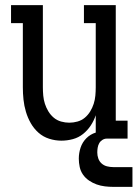

<svg xmlns="http://www.w3.org/2000/svg" viewBox="-20 -540 540 748"><path d="M219 8Q195 8 171.5 0.5Q148 -7 130 -23Q112 -39 100 -60Q88 -81 81 -104.5Q74 -128 71.5 -152Q69 -176 69 -200V-450H23V-520H147V-200Q147 -184 148.5 -167.5Q150 -151 155 -135.5Q160 -120 168.5 -106Q177 -92 189.5 -81.5Q202 -71 218 -66.5Q234 -62 250 -62Q266 -62 282 -66.5Q298 -71 310.5 -81.5Q323 -92 331.5 -106Q340 -120 345 -135.5Q350 -151 351.5 -167.5Q353 -184 353 -200V-450H307V-520H431V-70H477V0H353V-91Q346 -70 333.5 -51Q321 -32 303.5 -18Q286 -4 264 2Q242 8 219 8ZM421 188Q405 188 388.5 186Q372 184 356.5 178.5Q341 173 327 163.5Q313 154 303.5 140.5Q294 127 290.5 110.5Q287 94 287 78Q287 56 294 35Q301 14 316.5 -1.5Q332 -17 353 -23.5Q374 -30 396 -30V0Q387 0 379 5Q371 10 366.5 18Q362 26 360.5 35.5Q359 45 359 54Q359 66 363 77.5Q367 89 376 97Q385 105 397 108Q409 111 421 111H496V188Z"/></svg>

Font: Iosevka Gothic
Style: Regular
Weight: 400
Monospace: yes
Designer: Belleve Invis
Foundry: Belleve Invis
Version: Version 15.5.1; ttfautohint (v1.8.4)